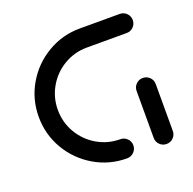

<svg xmlns="http://www.w3.org/2000/svg" viewBox="-98 -619 725 720"><g transform="rotate(-20 264.0 -259.5)"><path d="M330.4 -38.1Q330.4 -22.6 319.1 -11.3Q307.8 0 292.2 0Q221.9 0 162.4 -35Q103 -70 68.1 -129.4Q33.3 -188.9 33.3 -259.3Q33.3 -329.6 68.1 -389.1Q103 -448.5 162.4 -483.5Q221.9 -518.5 292.2 -518.5H450.7Q466.7 -518.5 477.8 -507.4Q488.9 -496.3 488.9 -480.4Q488.9 -464.4 477.8 -453.3Q466.7 -442.2 450.7 -442.2H292.2Q242.6 -442.2 200.6 -417.6Q158.5 -393 134.1 -350.9Q109.6 -308.9 109.6 -259.3Q109.6 -209.6 134.1 -167.6Q158.5 -125.6 200.6 -100.9Q242.6 -76.3 292.2 -76.3Q307.8 -76.3 319.1 -65.2Q330.4 -54.1 330.4 -38.1ZM449.6 0Q433.7 0 422.6 -11.1Q411.5 -22.2 411.5 -38.1V-225.2Q411.5 -241.1 422.6 -252.2Q433.7 -263.3 449.6 -263.3Q465.6 -263.3 476.7 -252.2Q487.8 -241.1 487.8 -225.2V-38.1Q487.8 -22.2 476.7 -11.1Q465.6 0 449.6 0Z"/></g></svg>

Font: 26F Galaxy Hebrew
Style: Bold
Weight: 700
Designer: C₂₉H₂₅N₃O₅
Version: Version 1.000